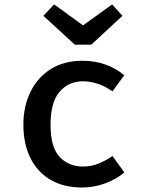

<svg xmlns="http://www.w3.org/2000/svg" viewBox="-20 -829 655 863"><path d="M352.3 -80.5Q390.3 -80.5 423.1 -93.8Q455.9 -107.2 485.6 -127.7L539 -53.8Q503.6 -23.6 453.1 -4.9Q402.6 13.8 348.7 13.8Q265.6 13.8 206.4 -21.3Q147.2 -56.4 116.2 -119.7Q85.1 -183.1 85.1 -268.2Q85.1 -350.8 116.7 -415.6Q148.2 -480.5 207.7 -518.2Q267.2 -555.9 350.8 -555.9Q459.5 -555.9 538.5 -490.8L485.6 -418.5Q453.8 -440.5 420.5 -452.1Q387.2 -463.6 352.8 -463.6Q288.2 -463.6 247.7 -416.4Q207.2 -369.2 207.2 -268.2Q207.2 -166.7 248.2 -123.6Q289.2 -80.5 352.3 -80.5ZM484.1 -809.2 530.3 -757.9 390.3 -628.2H316.4L174.9 -757.9L223.1 -809.2L353.3 -714.9Z"/></svg>

Font: Fira Code Medium
Style: Regular
Weight: 500
Designer: Carrois Corporate, Edenspiekermann AG, Nikita Prokopov
Foundry: Carrois Corporate, Edenspiekermann AG, Nikita Prokopov
Version: Version 6.002